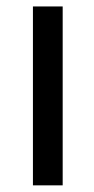

<svg xmlns="http://www.w3.org/2000/svg" viewBox="-20 -445 288 586"><path d="M80.5 -425.3H171.3V120.7H80.5Z"/></svg>

Font: Dhurjati
Style: Regular
Weight: 400
Designer: Purushoth Kumar Guthula
Foundry: Andhrapradesh Society for Knowledge Networks
Version: Version 1.0.5; ttfautohint (v1.2.25-373a) -l 7 -r 28 -G 50 -